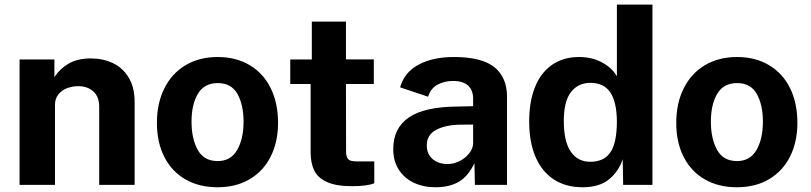

<svg xmlns="http://www.w3.org/2000/svg" viewBox="-20 -780 3422 810"><path d="M62.5 -529H209.5V-454.5Q231 -488.5 268.5 -511Q306 -533.5 363.5 -533.5Q414 -533.5 455.8 -514Q497.5 -494.5 522.8 -453Q548 -411.5 548 -349V0H398.5V-330.5Q398.5 -372 373.8 -394.2Q349 -416.5 310.5 -416.5Q285 -416.5 262.5 -407.8Q240 -399 226 -381.2Q212 -363.5 212 -338.5V0H62.5Z M642 -261.5Q642 -344.5 673.5 -407.5Q705 -470.5 763 -505Q821 -539.5 898.5 -539.5Q975.5 -539.5 1033.2 -505.2Q1091 -471 1122 -408.2Q1153 -345.5 1153 -261.5Q1153 -182 1122.5 -120.5Q1092 -59 1034.2 -24.5Q976.5 10 897.5 10Q820.5 10 762.8 -23Q705 -56 673.5 -117.5Q642 -179 642 -261.5ZM898.5 -100.5Q953.5 -100.5 980.5 -147.2Q1007.5 -194 1007.5 -266.5Q1007.5 -337.5 981.8 -383.5Q956 -429.5 898.5 -429.5Q842 -429.5 815 -384.5Q788 -339.5 788 -266.5Q788 -195.5 814 -148Q840 -100.5 898.5 -100.5Z M1439.5 -425.5 1440 -143.5Q1440 -124 1445 -114.5Q1450 -105 1459.8 -102Q1469.5 -99 1487.5 -99H1559V-7Q1529 5.5 1466 5.5Q1398.5 5.5 1360 -11.8Q1321.5 -29 1306 -60.2Q1290.5 -91.5 1290.5 -137V-425.5H1204.5V-529H1295.5V-689H1439.5V-529.5H1557V-425.5Z M1909.5 -330.5 1976 -332V-363.5Q1976 -399.5 1954.8 -419Q1933.5 -438.5 1891 -438.5Q1854.5 -438.5 1825.5 -422.5Q1796.5 -406.5 1786 -372L1668 -411.5Q1685.5 -474.5 1745.5 -507Q1805.5 -539.5 1895 -539.5Q2012.5 -539.5 2065.8 -496.5Q2119 -453.5 2119 -372V0H1983.5L1981.5 -91.5Q1955 -36 1915.5 -13Q1876 10 1817.5 10Q1766.5 10 1726 -9Q1685.5 -28 1662.2 -64.5Q1639 -101 1639 -151Q1639 -239.5 1704.8 -284.5Q1770.5 -329.5 1909.5 -330.5ZM1868 -88Q1894.5 -88 1919.5 -100.8Q1944.5 -113.5 1960.2 -134Q1976 -154.5 1976 -176.5V-254.5L1921.5 -254Q1859.5 -253 1820 -232.2Q1780.5 -211.5 1780.5 -166Q1780.5 -130 1805.2 -109Q1830 -88 1868 -88Z M2212.5 -267.5Q2212.5 -351 2236.8 -412Q2261 -473 2308.5 -506.2Q2356 -539.5 2423 -539.5Q2477.5 -539.5 2520 -516.5Q2562.5 -493.5 2582.5 -458V-760.5H2732.5V0H2609L2607 -108.5Q2590.5 -57.5 2549.8 -23.8Q2509 10 2437.5 10Q2367 10 2316.5 -23Q2266 -56 2239.2 -118.2Q2212.5 -180.5 2212.5 -267.5ZM2470 -97.5Q2528 -97.5 2555.2 -137.5Q2582.5 -177.5 2582.5 -269.5Q2581.5 -351 2554.2 -390.8Q2527 -430.5 2471 -430.5Q2419 -430.5 2388.8 -391.5Q2358.5 -352.5 2358.5 -269.5Q2358.5 -183.5 2387.8 -140.5Q2417 -97.5 2470 -97.5Z M2833 -261.5Q2833 -344.5 2864.5 -407.5Q2896 -470.5 2954 -505Q3012 -539.5 3089.5 -539.5Q3166.5 -539.5 3224.2 -505.2Q3282 -471 3313 -408.2Q3344 -345.5 3344 -261.5Q3344 -182 3313.5 -120.5Q3283 -59 3225.2 -24.5Q3167.5 10 3088.5 10Q3011.5 10 2953.8 -23Q2896 -56 2864.5 -117.5Q2833 -179 2833 -261.5ZM3089.5 -100.5Q3144.5 -100.5 3171.5 -147.2Q3198.5 -194 3198.5 -266.5Q3198.5 -337.5 3172.8 -383.5Q3147 -429.5 3089.5 -429.5Q3033 -429.5 3006 -384.5Q2979 -339.5 2979 -266.5Q2979 -195.5 3005 -148Q3031 -100.5 3089.5 -100.5Z"/></svg>

Font: 1883 Sans
Style: Bold
Weight: 700
Designer: 1883 Sans project is a fork of Public Sans.
Version: Version 1.009